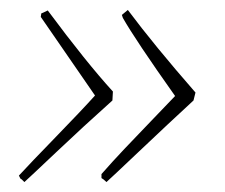

<svg xmlns="http://www.w3.org/2000/svg" viewBox="-20 -409 453 386"><path d="M194 -43Q188 -49 184 -51V-59Q205 -83 230 -109.5Q255 -136 285.5 -167.5Q316 -199 332 -216Q252 -329 227 -373L225 -379Q227 -381 231 -384Q235 -387 237 -389Q290 -318 373 -223L369 -207Q318 -160 259.5 -104.5Q201 -49 194 -43ZM29 -43Q27 -45 24 -48L21 -50L18 -56Q40 -80 92.5 -134Q145 -188 171 -217Q68 -366 62 -375L63 -382Q66 -383 76 -388Q154 -283 207 -225L206 -207Q149 -156 93 -103Q37 -50 29 -43Z"/></svg>

Font: Albura ExtraLight
Style: Italic
Weight: 156
Italic angle: -7°
Designer: Mercedes Jáuregui
Foundry: Omnibus-Type Team
Version: Version 1.000